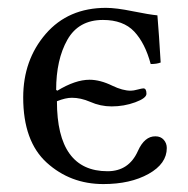

<svg xmlns="http://www.w3.org/2000/svg" viewBox="-20 -459 480 489"><path d="M39.1 -210.9Q39.1 -306.2 96.4 -372.6Q153.8 -439 250 -439Q275.9 -439 317.9 -430.4Q359.9 -421.9 380.9 -419.9Q384.8 -374 389.2 -299.8Q379.4 -295.9 363.8 -295.9Q349.6 -349.1 321.8 -378.7Q293.9 -408.2 242.2 -408.2Q180.2 -408.2 151.6 -357.7Q123 -307.1 123 -230L126 -228Q171.9 -255.9 208 -255.9Q234.9 -255.9 266.1 -240.7Q292.5 -228 313 -228Q319.8 -228 330.8 -231Q341.8 -233.9 345.2 -233.9Q353 -233.9 353 -220.2Q353 -209 324.5 -198.5Q295.9 -188 264.2 -188Q235.8 -188 209.5 -199.7Q185.5 -210 163.1 -210Q147 -210 125 -201.2Q125 -22.9 253.9 -22.9Q308.1 -22.9 331.1 -74.2Q348.1 -112.3 376 -111.8Q389.2 -111.8 397 -103Q404.8 -94.2 404.8 -82Q404.8 -42 358.4 -16.1Q312 9.8 243.2 9.8Q159.2 9.8 99.1 -44.7Q39.1 -99.1 39.1 -210.9Z"/></svg>

Font: Linux Libertine O
Style: Regular
Weight: 400
Designer: Philipp H. Poll
Foundry: Philipp H. Poll
Version: Version 5.3.0